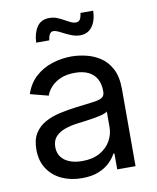

<svg xmlns="http://www.w3.org/2000/svg" viewBox="-84 -803 720 881"><g transform="rotate(-10 276.0 -363.0)"><path d="M227.5 11.7Q175.8 11.7 134 -7.3Q92.3 -26.4 67.6 -63.5Q43 -100.6 43 -153.8Q43 -200.2 61.3 -229Q79.6 -257.8 110.1 -274.7Q140.6 -291.5 178 -299.8Q215.3 -308.1 253.4 -313Q302.7 -319.3 332.8 -322.8Q362.8 -326.2 377.2 -334.2Q391.6 -342.3 391.6 -362.3V-365.7Q391.6 -398.4 378.7 -421.9Q365.7 -445.3 340.3 -457.8Q314.9 -470.2 277.3 -470.2Q238.8 -470.2 211.2 -458.3Q183.6 -446.3 166.3 -427.5Q148.9 -408.7 142.1 -387.7L57.6 -409.7Q74.2 -459 107.9 -489Q141.6 -519 185.3 -533Q229 -546.9 275.4 -546.9Q306.6 -546.9 341.8 -538.8Q377 -530.8 408 -510.7Q439 -490.7 458.5 -453.9Q478 -417 478 -358.9V0H392.6V-74.2H387.7Q378.4 -55.2 358.4 -35.2Q338.4 -15.1 306.2 -1.7Q273.9 11.7 227.5 11.7ZM241.7 -65.4Q291 -65.4 324.2 -84.2Q357.4 -103 374.5 -133.3Q391.6 -163.6 391.6 -196.8V-270Q386.2 -264.2 369.4 -259.3Q352.5 -254.4 330.3 -250.5Q308.1 -246.6 286.4 -243.9Q264.6 -241.2 249.5 -239.3Q218.3 -235.4 190.9 -225.8Q163.6 -216.3 147 -198.2Q130.4 -180.2 130.4 -149.4Q130.4 -122.1 144.8 -103.3Q159.2 -84.5 184.1 -75Q209 -65.4 241.7 -65.4ZM333 -635.3Q314.9 -635.3 297.6 -641.4Q280.3 -647.5 264.9 -655.5Q249.5 -663.6 236.6 -669.7Q223.6 -675.8 214.4 -675.8Q201.7 -675.8 195.6 -663.6Q189.5 -651.4 188.5 -637.2H127.4Q128.9 -680.7 147.9 -709.5Q167 -738.3 206.1 -738.3Q225.1 -738.3 241.2 -731.9Q257.3 -725.6 271.5 -717.5Q285.6 -709.5 298.6 -703.1Q311.5 -696.8 323.7 -696.8Q335.9 -696.8 342.3 -706.1Q348.6 -715.3 351.1 -736.3H410.6Q409.2 -690.4 388.9 -662.8Q368.7 -635.3 333 -635.3Z"/></g></svg>

Font: Inter 18pt
Style: Regular
Weight: 400
Designer: Rasmus Andersson
Foundry: rsms
Version: Version 4.001;git-66647c0bb